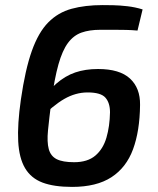

<svg xmlns="http://www.w3.org/2000/svg" viewBox="-20 -722 619 754"><path d="M263 12Q192 12 147 -5Q102 -22 78.5 -61.5Q55 -101 51.5 -167Q48 -233 62 -331Q79 -449 105 -522Q131 -595 169.5 -634Q208 -673 261 -687.5Q314 -702 383 -702Q399 -702 424.5 -701.5Q450 -701 480.5 -697.5Q511 -694 540 -685L520 -602Q497 -604 476 -604.5Q455 -605 431.5 -605Q408 -605 374 -605Q331 -605 300 -594Q269 -583 247 -553.5Q225 -524 209.5 -469Q194 -414 182 -326Q173 -256 168.5 -210Q164 -164 171.5 -136.5Q179 -109 202.5 -97Q226 -85 271 -85Q324 -85 354.5 -111Q385 -137 398 -181.5Q411 -226 412 -281Q412 -318 394 -338.5Q376 -359 324 -359Q277 -359 232.5 -333.5Q188 -308 131 -250L130 -312Q166 -363 201 -393.5Q236 -424 275.5 -437.5Q315 -451 365 -451Q450 -451 490.5 -413.5Q531 -376 530 -310Q529 -208 502.5 -136Q476 -64 417.5 -26Q359 12 263 12Z"/></svg>

Font: Exo 2 SemiBold
Style: Italic
Weight: 600
Italic angle: -8°
Designer: Natanael Gama
Foundry: Natanael Gama
Version: Version 2.010